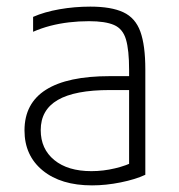

<svg xmlns="http://www.w3.org/2000/svg" viewBox="-20 -550 540 580"><path d="M258 10Q164 10 109 -35Q54 -80 54 -156Q54 -238 119 -279Q184 -320 312 -320H394V-278H312Q206 -278 154.5 -248Q103 -218 103 -157Q103 -100 144 -66.5Q185 -33 256 -33Q292 -33 327.5 -41.5Q363 -50 387 -63L370 -31V-339Q370 -399 360.5 -431Q351 -463 324.5 -474.5Q298 -486 249 -486Q218 -486 188.5 -482.5Q159 -479 132 -472Q105 -465 80 -454V-499Q114 -514 159.5 -522Q205 -530 253 -530Q316 -530 352.5 -513Q389 -496 404 -454.5Q419 -413 419 -340V-22Q389 -8 344.5 1Q300 10 258 10Z"/></svg>

Font: M PLUS Code Latin Light
Style: Regular
Weight: 300
Designer: Coji Morishita
Foundry: UNDERFOREST DESIGN
Version: Version 1.002; ttfautohint (v1.8.3)